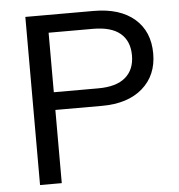

<svg xmlns="http://www.w3.org/2000/svg" viewBox="-51 -761 757 810"><g transform="rotate(-5 327.0 -356.0)"><path d="M86 0V-712H375Q486 -712 548 -658.5Q610 -605 610 -511Q610 -419 547.5 -364.5Q485 -310 375 -310H178V0ZM178 -385H366Q443 -385 481.5 -418Q520 -451 520 -511Q520 -572 481.5 -604.5Q443 -637 366 -637H178Z"/></g></svg>

Font: Muli Medium
Style: Regular
Weight: 500
Designer: Vernon Adams
Foundry: Vernon Adams
Version: Version 2.100; ttfautohint (v1.8.1.43-b0c9)